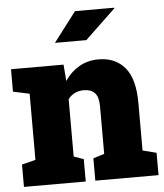

<svg xmlns="http://www.w3.org/2000/svg" viewBox="-54 -810 734 857"><g transform="rotate(-5 313.5 -381.0)"><path d="M18.6 0V-100.1L80.1 -115.7V-412.1L6.8 -427.7V-528.3H242.2L248 -454.6Q274.4 -494.1 312.7 -516.1Q351.1 -538.1 399.9 -538.1Q474.1 -538.1 517.1 -487.8Q560.1 -437.5 560.1 -328.1V-115.7L621.6 -100.1V0H338.4V-100.1L388.2 -115.7V-328.6Q388.2 -371.1 371.1 -388.9Q354 -406.7 322.3 -406.7Q277.3 -406.7 251.5 -372.6V-115.7L295.4 -100.1V0ZM212.4 -628.4 314 -761.7H488.8L489.7 -758.8L353 -628.4Z"/></g></svg>

Font: Roboto Slab Black
Style: Regular
Weight: 900
Designer: Google
Version: Version 2.000; ttfautohint (v1.8.1.43-b0c9)